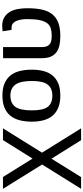

<svg xmlns="http://www.w3.org/2000/svg" viewBox="485 -1058 773 1784"><g transform="rotate(-90 872.0 -166.5)"><path d="M9 -526H119L290 -251L462 -526H571L345 -163L571 200H461L289 -75L118 200H9L235 -162Z M876 -531Q941 -531 986.5 -512Q1032 -493 1061 -458Q1090 -423 1103 -372Q1116 -321 1116 -257Q1116 -196 1103 -147.5Q1090 -99 1061 -64.5Q1032 -30 986.5 -11.5Q941 7 876 7Q811 7 764.5 -11.5Q718 -30 689 -64.5Q660 -99 646.5 -148Q633 -197 633 -257Q633 -321 646.5 -372Q660 -423 689 -458Q718 -493 764 -512Q810 -531 876 -531ZM876 -457Q804 -457 771 -411.5Q738 -366 738 -257Q738 -152 771 -109.5Q804 -67 876 -67Q942 -67 976.5 -109.5Q1011 -152 1011 -257Q1011 -366 976.5 -411.5Q942 -457 876 -457Z M1223 -525H1326V-164Q1326 -119 1347.5 -96Q1369 -73 1430 -73Q1468 -73 1497.5 -81Q1527 -89 1546.5 -113.5Q1566 -138 1576 -182.5Q1586 -227 1586 -300Q1586 -367 1566.5 -406.5Q1547 -446 1508 -446H1486L1473 -529Q1487 -531 1499 -532Q1511 -533 1523 -533Q1571 -533 1602.5 -513.5Q1634 -494 1653 -462Q1672 -430 1679.5 -387.5Q1687 -345 1687 -300Q1687 -222 1674.5 -164.5Q1662 -107 1632 -69Q1602 -31 1552.5 -12Q1503 7 1430 7Q1380 7 1341.5 -1.5Q1303 -10 1277 -30Q1251 -50 1237 -82.5Q1223 -115 1223 -164Z"/></g></svg>

Font: BM YEONSUNG
Style: Regular
Weight: 400
Designer: Bongjin Kim; Myungsoo Han; Jaehyun Keum; Jihee Min; Dokyung Lee; Chorong Kim; Jooyeon Kang; Sang-a Kim;
Foundry: Sandoll Communications Inc.
Version: Version 1.000;PS 1;hotconv 16.6.51;makeotf.lib2.5.65220